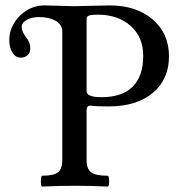

<svg xmlns="http://www.w3.org/2000/svg" viewBox="-20 -686 664 709"><path d="M136.2 2.9Q130.9 2.9 130.9 -16.6Q130.9 -36.1 136.2 -37.1Q178.2 -37.1 194.1 -49.6Q210 -62 210 -94.2V-568.8Q210 -595.2 185.5 -609.1Q161.1 -623 124 -623Q98.1 -623 79.1 -612.8Q60.1 -602.5 60.1 -585.9Q60.1 -569.8 76.2 -547.9Q91.8 -530.8 91.8 -507.8Q91.8 -490.7 81.5 -481.9Q71.3 -473.1 56.2 -473.1Q37.6 -473.1 25.9 -491.7Q14.2 -510.3 14.2 -539.1Q14.2 -568.4 28.8 -595Q43.5 -621.6 64 -637.2Q99.6 -666 144 -666Q162.1 -666 198.7 -664.6Q235.4 -663.1 253.9 -663.1Q274.9 -663.1 319.1 -664.6Q363.3 -666 384.8 -666Q483.4 -666 543.7 -614.3Q604 -562.5 604 -478Q604 -393.1 544.2 -343Q484.4 -293 381.8 -293Q334 -293 314 -295.9Q299.8 -295.9 299.8 -279.8V-94.2Q299.8 -62 316.7 -49.6Q333.5 -37.1 377 -37.1Q382.8 -37.1 383.1 -17.1Q383.3 2.9 377 2.9Q316.9 0 256.8 0Q196.3 0 136.2 2.9ZM355 -327.1Q430.7 -327.1 469.7 -365.7Q508.8 -404.3 508.8 -480Q508.8 -548.8 462.6 -590.3Q416.5 -631.8 340.8 -631.8Q318.8 -631.8 309.3 -628.7Q299.8 -625.5 299.8 -617.2V-349.1Q299.8 -327.1 355 -327.1Z"/></svg>

Font: Junicode SmCond Medium
Style: Regular
Weight: 500
Width: 4
Designer: Peter S. Baker
Version: Version 2.206